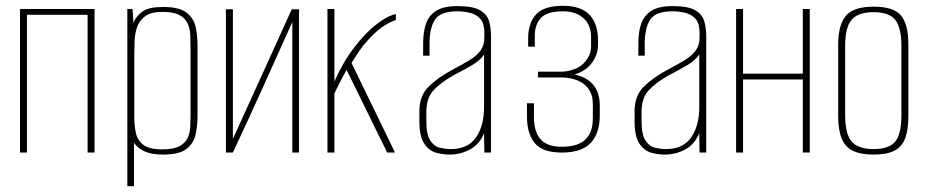

<svg xmlns="http://www.w3.org/2000/svg" viewBox="-20 -526 3201 662"><path d="M49 0V-495H306V0H282V-475H73V0Z M419 116V-495H437L440 -448Q450 -471 471.5 -486.5Q493 -502 542 -502Q598 -502 623 -482.5Q648 -463 654.5 -433.5Q661 -404 661 -372V-125Q661 -93 654.5 -62.5Q648 -32 623 -12.5Q598 7 542 7Q502 7 477.5 -4.5Q453 -16 442 -34V116ZM540 -11Q578 -11 598 -21.5Q618 -32 626.5 -49.5Q635 -67 636 -88.5Q637 -110 637 -132V-363Q637 -385 636 -406.5Q635 -428 626.5 -446Q618 -464 598 -474.5Q578 -485 540 -485Q502 -485 482 -471Q462 -457 453.5 -434.5Q445 -412 444 -385.5Q443 -359 443 -335V-123Q443 -93 448.5 -67.5Q454 -42 474.5 -26.5Q495 -11 540 -11Z M759 0V-494H783V-47L986 -494H1011V0H988V-450Q937 -337 886.5 -225Q836 -113 783 0Z M1109 0V-495H1133V-245Q1162 -311 1201 -362Q1240 -413 1279 -443Q1318 -473 1345 -477V-457Q1318 -448 1294 -430Q1270 -412 1248 -387Q1232 -370 1218.5 -350Q1205 -330 1192 -309L1342 0H1315L1175 -285Q1163 -264 1150.5 -239.5Q1138 -215 1133 -204V0Z M1530 7Q1509 7 1485 1Q1461 -5 1443.5 -29.5Q1426 -54 1426 -108V-143Q1426 -196 1458 -227.5Q1490 -259 1539 -285Q1575 -304 1599.5 -319Q1624 -334 1637 -352Q1650 -370 1650 -397V-414Q1650 -445 1636.5 -460.5Q1623 -476 1601.5 -481.5Q1580 -487 1557 -487Q1498 -487 1479.5 -458Q1461 -429 1461 -376V-334H1439V-378Q1439 -415 1448.5 -443.5Q1458 -472 1483.5 -488.5Q1509 -505 1557 -505Q1610 -505 1634.5 -491Q1659 -477 1666 -453.5Q1673 -430 1673 -403V0H1650L1649 -67Q1634 -29 1601 -11Q1568 7 1530 7ZM1534 -12Q1593 -12 1621 -52Q1649 -92 1649 -157V-338Q1635 -317 1605.5 -300Q1576 -283 1545 -267Q1500 -242 1475 -215Q1450 -188 1450 -140V-110Q1450 -62 1463.5 -41.5Q1477 -21 1497 -16.5Q1517 -12 1534 -12Z M1917 0Q1850 0 1823.5 -33Q1797 -66 1797 -124V-170H1821V-123Q1821 -72 1843.5 -46Q1866 -20 1917 -20Q1972 -20 1998 -44.5Q2024 -69 2024 -117V-167Q2024 -212 1994 -235.5Q1964 -259 1911 -259H1835V-279H1917Q1938 -279 1961.5 -288Q1985 -297 1998 -314Q2009 -328 2013.5 -340Q2018 -352 2018 -369V-398Q2018 -440 1991.5 -463.5Q1965 -487 1922 -487Q1866 -487 1845 -464Q1824 -441 1824 -404V-365H1801V-394Q1801 -446 1828 -476Q1855 -506 1921 -506Q1984 -506 2013 -474.5Q2042 -443 2042 -387V-373Q2042 -338 2021 -309.5Q2000 -281 1961 -269Q2004 -260 2026 -233Q2048 -206 2048 -162V-128Q2048 -67 2017 -33.5Q1986 0 1917 0Z M2272 7Q2251 7 2227 1Q2203 -5 2185.5 -29.5Q2168 -54 2168 -108V-143Q2168 -196 2200 -227.5Q2232 -259 2281 -285Q2317 -304 2341.5 -319Q2366 -334 2379 -352Q2392 -370 2392 -397V-414Q2392 -445 2378.5 -460.5Q2365 -476 2343.5 -481.5Q2322 -487 2299 -487Q2240 -487 2221.5 -458Q2203 -429 2203 -376V-334H2181V-378Q2181 -415 2190.5 -443.5Q2200 -472 2225.5 -488.5Q2251 -505 2299 -505Q2352 -505 2376.5 -491Q2401 -477 2408 -453.5Q2415 -430 2415 -403V0H2392L2391 -67Q2376 -29 2343 -11Q2310 7 2272 7ZM2276 -12Q2335 -12 2363 -52Q2391 -92 2391 -157V-338Q2377 -317 2347.5 -300Q2318 -283 2287 -267Q2242 -242 2217 -215Q2192 -188 2192 -140V-110Q2192 -62 2205.5 -41.5Q2219 -21 2239 -16.5Q2259 -12 2276 -12Z M2518 0V-495H2542V-272H2748V-495H2772V0H2748V-252H2542V0Z M2992 7Q2948 7 2921 -6Q2894 -19 2882 -48.5Q2870 -78 2870 -125V-372Q2870 -440 2896.5 -471.5Q2923 -503 2992 -503Q3061 -503 3086.5 -472.5Q3112 -442 3112 -372V-125Q3112 -79 3101 -49.5Q3090 -20 3064 -6.5Q3038 7 2992 7ZM2992 -12Q3045 -12 3066.5 -37.5Q3088 -63 3088 -130V-367Q3088 -429 3067.5 -456.5Q3047 -484 2992 -484Q2939 -484 2916.5 -458Q2894 -432 2894 -367V-130Q2894 -64 2916.5 -38Q2939 -12 2992 -12Z"/></svg>

Font: Alumni Sans Thin
Style: Regular
Weight: 100
Designer: Robert E. Leuschke
Foundry: Robert E. Leuschke
Version: Version 1.018